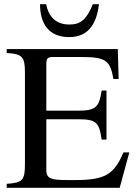

<svg xmlns="http://www.w3.org/2000/svg" viewBox="-20 -896 651 916"><path d="M423 -876C394 -805 366 -779 312 -779C249 -779 213 -813 200 -876H171C171 -779 216 -719 310 -719C392 -719 440 -770 452 -876ZM597 -169H569C524 -63 481 -37 338 -37H302C228 -37 201 -42 201 -84V-327H352C438 -327 453 -314 465 -230H488V-464H465C453 -385 438 -368 352 -368H201V-588C201 -620 208 -624 236 -624H367C483 -624 506 -609 521 -519H546L542 -662H12V-643C87 -639 99 -624 99 -550V-114C99 -37 89 -24 12 -19V0H551Z"/></svg>

Font: STIX Math
Style: Regular
Weight: 400
Designer: MicroPress Inc., with final additions and corrections provided by Coen Hoffman, Elsevier (retired)
Version: Version 1.1.0